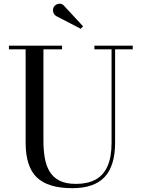

<svg xmlns="http://www.w3.org/2000/svg" viewBox="-20 -995 766 1030"><path d="M692 -750V-730.5H597.5V-230Q597.5 -106.5 541.8 -46Q486 14.5 367.5 14.5Q238 14.5 177.8 -43Q117.5 -100.5 117.5 -230V-730.5H28V-750H313V-730.5H213V-240Q213 -190.5 220.2 -148.2Q227.5 -106 246.2 -74.8Q265 -43.5 299.2 -26Q333.5 -8.5 387.5 -8.5Q449.5 -8.5 492 -31.2Q534.5 -54 556.5 -102.8Q578.5 -151.5 578.5 -230V-730.5H486.5V-750ZM413.5 -840.5 282 -908.5Q274 -913 269.2 -921.2Q264.5 -929.5 264.2 -939.5Q264 -949.5 268.5 -957.5Q273.5 -966 283 -971Q292.5 -976 303.8 -975Q315 -974 324.5 -963L425.5 -854Z"/></svg>

Font: Bodoni Moda
Style: Regular
Weight: 400
Designer: Owen Earl
Foundry: indestructible type
Version: Version 2.005